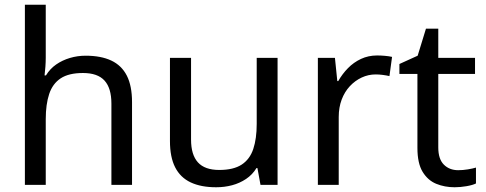

<svg xmlns="http://www.w3.org/2000/svg" viewBox="-20 -780 2050 810"><path d="M173 -537Q173 -518 171.5 -498Q170 -478 168 -462H174Q191 -490 217 -508Q243 -526 275 -535.5Q307 -545 341 -545Q406 -545 449.5 -524.5Q493 -504 515 -461Q537 -418 537 -349V0H450V-343Q450 -408 421 -440Q392 -472 330 -472Q270 -472 236 -449.5Q202 -427 187.5 -383.5Q173 -340 173 -277V0H85V-760H173Z M1151 -536V0H1079L1066 -71H1062Q1045 -43 1018 -25Q991 -7 959 1.5Q927 10 892 10Q828 10 784.5 -10.5Q741 -31 719 -74Q697 -117 697 -185V-536H786V-191Q786 -127 815 -95Q844 -63 905 -63Q965 -63 999.5 -85.5Q1034 -108 1048.5 -151.5Q1063 -195 1063 -257V-536Z M1571 -546Q1586 -546 1603.5 -544.5Q1621 -543 1634 -540L1623 -459Q1610 -462 1594.5 -464Q1579 -466 1565 -466Q1534 -466 1506 -453Q1478 -440 1456 -416.5Q1434 -393 1421.5 -360Q1409 -327 1409 -286V0H1321V-536H1393L1403 -438H1407Q1424 -468 1448 -492.5Q1472 -517 1503 -531.5Q1534 -546 1571 -546Z M1913 -62Q1933 -62 1954 -65.5Q1975 -69 1988 -73V-6Q1974 1 1948 5.5Q1922 10 1898 10Q1856 10 1820.5 -4.5Q1785 -19 1763 -55Q1741 -91 1741 -156V-468H1665V-510L1742 -545L1777 -659H1829V-536H1984V-468H1829V-158Q1829 -109 1852.5 -85.5Q1876 -62 1913 -62Z"/></svg>

Font: uoriya15
Style: Book
Weight: 400
Designer: Jelle Bosma - Monotype Design Team
Foundry: Monotype Imaging Inc.
Version: Version 2.003